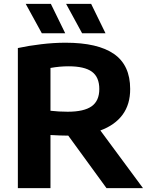

<svg xmlns="http://www.w3.org/2000/svg" viewBox="-20 -969 766 989"><path d="M528.5 0 331.5 -270.5H323Q295 -270.5 240 -273.5V0H72V-721.5Q127 -733.5 192.2 -741.2Q257.5 -749 317.5 -749Q484 -749 567.2 -691Q650.5 -633 650.5 -511Q651 -432 611.5 -378.2Q572 -324.5 497 -297L716.5 0ZM240 -398.5Q283 -393.5 328.5 -393.5Q412.5 -393.5 452 -421.5Q491.5 -449.5 491.5 -510.5Q491.5 -572 453.2 -599.8Q415 -627.5 333 -627.5Q287.5 -627.5 240 -619ZM195.5 -797.5 112.5 -949H242L316 -797.5ZM403 -797.5 320.5 -949H449.5L523.5 -797.5Z"/></svg>

Font: Encode Sans Semi Expanded
Style: Bold
Weight: 700
Width: 6
Designer: Multiple Designers
Foundry: Impallari Type
Version: Version 2.000